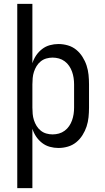

<svg xmlns="http://www.w3.org/2000/svg" viewBox="-20 -755 540 990"><path d="M69 215V-735H147V-429Q154 -451 166.5 -469.5Q179 -488 197 -502Q215 -516 237 -522Q259 -528 281 -528Q306 -528 330 -521Q354 -514 373 -498.5Q392 -483 405.5 -461.5Q419 -440 426.5 -417Q434 -394 436.5 -369.5Q439 -345 439 -320V-200Q439 -175 436.5 -150.5Q434 -126 426.5 -103Q419 -80 405.5 -58.5Q392 -37 373 -21.5Q354 -6 330 1Q306 8 281 8Q259 8 237 2Q215 -4 197 -18Q179 -32 166.5 -50.5Q154 -69 147 -91V215ZM251 -62Q268 -62 284 -66.5Q300 -71 313.5 -81Q327 -91 336.5 -105Q346 -119 351.5 -134.5Q357 -150 359.5 -166.5Q362 -183 362 -200V-320Q362 -337 359.5 -353.5Q357 -370 351.5 -385.5Q346 -401 336.5 -415Q327 -429 313.5 -439Q300 -449 284 -453.5Q268 -458 251 -458Q235 -458 219 -453.5Q203 -449 190 -438.5Q177 -428 168.5 -414Q160 -400 155 -384.5Q150 -369 148.5 -352.5Q147 -336 147 -320V-200Q147 -184 148.5 -167.5Q150 -151 155 -135.5Q160 -120 168.5 -106Q177 -92 190 -81.5Q203 -71 219 -66.5Q235 -62 251 -62Z"/></svg>

Font: Iosevka Curly Slab
Style: Regular
Weight: 400
Monospace: yes
Designer: Belleve Invis
Foundry: Belleve Invis
Version: Version 22.1.2; ttfautohint (v1.8.4)